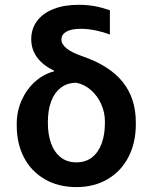

<svg xmlns="http://www.w3.org/2000/svg" viewBox="-20 -759 627 789"><path d="M303.7 -739.3Q337.9 -739.3 367.7 -733.9Q397.5 -728.5 431.6 -716.8V-617.2Q406.2 -627 374.3 -633.8Q342.3 -640.6 311.5 -640.6Q272.9 -640.6 252.7 -628.9Q232.4 -617.2 232.4 -596.7Q232.4 -557.6 317.4 -528.3Q430.2 -489.7 484.1 -422.4Q538.1 -355 538.1 -256.8V-247.1Q538.1 -172.9 508.3 -114.5Q478.5 -56.2 423.1 -23.2Q367.7 9.8 293.9 9.8Q219.7 9.8 164.1 -22.5Q108.4 -54.7 78.6 -111.8Q48.8 -168.9 48.8 -242.2V-251Q48.8 -302.2 69.3 -347.7Q89.8 -393.1 124.8 -424.1Q159.7 -455.1 202.1 -465.8V-468.8Q156.7 -490.2 132.6 -522.9Q108.4 -555.7 108.4 -597.7Q108.4 -640.6 132.1 -672.6Q155.8 -704.6 199.7 -721.9Q243.7 -739.3 303.7 -739.3ZM293.9 -91.8Q332 -91.8 358.4 -112.5Q384.8 -133.3 397.9 -169.7Q411.1 -206.1 411.1 -252.9V-260.7Q411.1 -296.4 396.2 -330.3Q381.3 -364.3 354.5 -388.2Q327.6 -412.1 293.9 -418.9Q256.3 -418.9 229.7 -398.2Q203.1 -377.4 189.9 -341.6Q176.8 -305.7 176.8 -260.7V-252.9Q176.8 -206.1 189.9 -169.7Q203.1 -133.3 229.5 -112.5Q255.9 -91.8 293.9 -91.8Z"/></svg>

Font: Pretendard JP SemiBold
Style: Regular
Weight: 600
Designer: Base glyphs from Inter by Rasmus Andersson; Hangeul glyphs from Noto Sans CJK(Source Han Sans) by Jang Soo-young and Kan
Foundry: Kil Hyung-jin
Version: Version 1.309